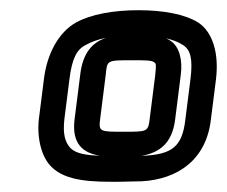

<svg xmlns="http://www.w3.org/2000/svg" viewBox="-20 -704 445 376"><path d="M403 -549C409 -599 397 -641 368 -660C342 -676 301 -684 251 -684C202 -684 158 -676 129 -660C95 -641 72 -599 66 -549L56 -470C52 -432 62 -396 80 -378C109 -348 163 -348 210 -348H211L257 -349H258C328 -353 384 -391 393 -470L403 -549ZM222 -446C176 -446 173 -446 176 -470L187 -557C190 -586 188 -586 239 -586C265 -586 277 -586 282 -582C286 -579 286 -578 284 -557L273 -470C270 -446 268 -446 222 -446ZM188 -630C161 -621 142 -601 137 -557L126 -470C120 -421 144 -404 176 -399C149 -400 129 -403 118 -414C107 -426 103 -442 106 -470L116 -549C121 -589 130 -607 148 -616C159 -622 172 -627 188 -630ZM258 -399C291 -405 317 -422 323 -470L334 -557C338 -587 331 -613 314 -624C311 -626 308 -628 305 -629C318 -626 329 -622 338 -616C353 -607 358 -589 353 -549L343 -470C337 -416 316 -402 262 -399H258Z"/></svg>

Font: Gamestation Display Outline
Style: Italic
Weight: 400
Designer: Jonas Hecksher
Foundry: Jonas Hecksher, Playtypeª, e-types AS
Version: Version 1.003